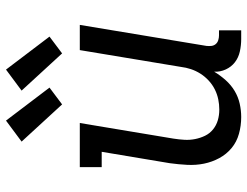

<svg xmlns="http://www.w3.org/2000/svg" viewBox="-112 -704 824 640"><g transform="rotate(-90 300.0 -384.0)"><path d="M230 8Q201 8 174 0.5Q147 -7 126.5 -24Q106 -41 93 -65Q80 -89 74.5 -116Q69 -143 70.5 -172Q72 -201 76 -230L114 -457H63V-530H210L158 -218Q155 -199 154 -181Q153 -163 156.5 -145.5Q160 -128 167.5 -112.5Q175 -97 188.5 -86Q202 -75 219 -70Q236 -65 255 -65Q272 -65 289 -68.5Q306 -72 322 -80Q338 -88 351.5 -100.5Q365 -113 374.5 -128Q384 -143 389.5 -159.5Q395 -176 397 -193L453 -530H537L467 -108Q466 -99 467 -91Q468 -83 473 -77Q478 -71 486 -68.5Q494 -66 502 -66H519V8H490Q469 8 448.5 3.5Q428 -1 412.5 -13Q397 -25 388.5 -43.5Q380 -62 381 -82Q369 -62 353 -44Q337 -26 317 -14Q297 -2 274.5 3Q252 8 230 8ZM442 -589 318 -724 388 -776 498 -631ZM272 -589 148 -724 218 -776 328 -631Z"/></g></svg>

Font: Iosevka Curly Slab Extended
Style: Italic
Weight: 400
Width: 7
Italic angle: -9°
Monospace: yes
Designer: Belleve Invis
Foundry: Belleve Invis
Version: Version 11.1.0; ttfautohint (v1.8.3)